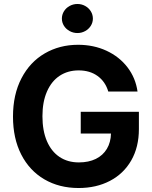

<svg xmlns="http://www.w3.org/2000/svg" viewBox="-20 -944 772 974"><path d="M378.9 -586.9Q324.2 -586.9 282.7 -559.6Q241.2 -532.2 218.3 -479.7Q195.3 -427.2 195.3 -354.5Q195.3 -280.8 218 -228Q240.7 -175.3 282.2 -147.7Q323.7 -120.1 379.9 -120.1Q429.7 -120.1 466.1 -137.9Q502.4 -155.8 522.2 -189Q542 -222.2 543 -266.6H389.6V-377H684.6V-289.1Q684.6 -197.8 645.8 -130.1Q606.9 -62.5 537.6 -26.4Q468.3 9.8 378.9 9.8Q280.3 9.8 204.8 -34.4Q129.4 -78.6 87.6 -160.4Q45.9 -242.2 45.9 -352.5Q45.9 -464.4 88.9 -546.9Q131.8 -629.4 207 -673.1Q282.2 -716.8 376 -716.8Q454.6 -716.8 519.8 -686.8Q585 -656.7 626.5 -602.8Q668 -548.8 677.7 -479.5H529.3Q514.6 -529.8 475.3 -558.3Q436 -586.9 378.9 -586.9ZM293.9 -849.6Q293.9 -869.6 304.4 -886.7Q314.9 -903.8 333.3 -913.8Q351.6 -923.8 373 -923.8Q394 -923.8 412.1 -913.8Q430.2 -903.8 440.7 -886.7Q451.2 -869.6 451.2 -849.6Q451.2 -830.1 440.7 -813.2Q430.2 -796.4 412.1 -786.4Q394 -776.4 373 -776.4Q351.6 -776.4 333.3 -786.4Q314.9 -796.4 304.4 -813.2Q293.9 -830.1 293.9 -849.6Z"/></svg>

Font: Pretendard JP
Style: Bold
Weight: 700
Designer: Base glyphs from Inter by Rasmus Andersson; Hangeul glyphs from Noto Sans CJK(Source Han Sans) by Jang Soo-young and Kan
Foundry: Kil Hyung-jin
Version: Version 1.309